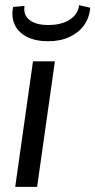

<svg xmlns="http://www.w3.org/2000/svg" viewBox="-20 -725 370 745"><path d="M193 -487 124 0H39L108 -487ZM287 -705 330 -695Q327 -656 306 -627Q285 -598 249.5 -581.5Q214 -565 167 -565Q118 -565 84.5 -582Q51 -599 37 -629.5Q23 -660 31 -698L75 -702Q70 -666 95 -647Q120 -628 167 -628Q219 -628 251 -649Q283 -670 287 -705Z"/></svg>

Font: Exo 2
Style: Italic
Weight: 400
Italic angle: -8°
Designer: Natanael Gama
Foundry: Natanael Gama
Version: Version 2.010